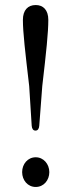

<svg xmlns="http://www.w3.org/2000/svg" viewBox="-20 -744 283 763"><path d="M96 -402 106 -244C107 -232 112 -225 121 -225C130 -225 135 -232 136 -244L148 -402C164 -539 172 -615 172 -665C172 -704 152 -724 122 -724C91 -724 71 -704 71 -665C71 -615 80 -539 96 -402ZM68 -60C68 -28 90 -1 122 -1C154 -1 176 -28 176 -60C176 -92 153 -119 122 -119C90 -119 68 -92 68 -60Z"/></svg>

Font: 寒蝉锦书宋 CompactLight
Style: Bold
Weight: 400
Width: 4
Designer: 寒蝉锦书宋{Warren} 思源宋体{Ryoko NISHIZUKA 西塚涼子 (kana & ideographs); Frank Grießhammer (Latin, Greek & Cyrillic); Wenlong ZHANG 
Foundry: Adobe & ChillType
Version: Version 2.000;Glyphs 3.1.1 (3135)